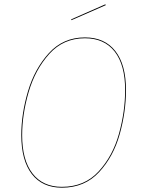

<svg xmlns="http://www.w3.org/2000/svg" viewBox="-20 -864 662 893"><path d="M566 -445Q566 -345 537 -240.5Q508 -136 441 -63.5Q374 9 268 9Q177 9 128 -54.5Q79 -118 79 -236Q79 -334 110 -439Q141 -544 207.5 -617Q274 -690 375 -690Q467 -690 516.5 -626.5Q566 -563 566 -445ZM83 -235Q83 -120 131 -57.5Q179 5 268 5Q373 5 439 -67Q505 -139 533.5 -242.5Q562 -346 562 -445Q562 -562 513.5 -624Q465 -686 375 -686Q275 -686 209.5 -613.5Q144 -541 113.5 -436.5Q83 -332 83 -235ZM472 -840 312 -770 311 -774 470 -844Z"/></svg>

Font: Fira Sans Condensed Four
Style: Italic
Weight: 100
Width: 3
Italic angle: -8°
Designer: bBox Type GmbH & Carrois Corporate GbR & Edenspiekermann AG
Foundry: bBox Type GmbH & Carrois Corporate GbR & Edenspiekermann AG
Version: Version 4.301